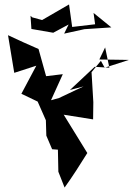

<svg xmlns="http://www.w3.org/2000/svg" viewBox="-20 -793 608 862"><path d="M117 -722 121 -663 219 -646 288 -683 268 -642 359 -662 480 -670 400 -735 407 -684 304 -672 290 -773 169 -703 125 -715ZM452 -580 471 -489 405 -493 294 -389 355 -405 245 -353 209 -343 262 -460 187 -451 153 -573C106 -593 61 -614 16 -635L44 -466L143 -498L76 -372L149 -337L186 -253L188 -184L214 -123L240 -121L242 -22L270 49C306 -1 339 -53 372 -106L266 -278L398 -257L399 -334L391 -469L433 -520L450 -489L559 -524L426 -526Z"/></svg>

Font: Charger Distortion
Style: 2
Weight: 400
Designer: Jasper
Foundry: Cannot Into Space Fonts
Version: Version 0.98